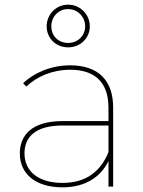

<svg xmlns="http://www.w3.org/2000/svg" viewBox="-20 -800 614 823"><path d="M445 -148C411 -64 348 -16 248 -16C145 -16 85 -65 85 -143C85 -212 131 -262 248 -262H445ZM272 -616C229 -616 200 -647 200 -687C200 -728 230 -761 272 -761C314 -761 345 -727 345 -687C345 -648 315 -616 272 -616ZM248 3C345 3 412 -41 445 -110V0H465V-339C465 -457 400 -520 280 -520C202 -520 128 -490 79 -443L93 -429C138 -472 204 -501 281 -501C388 -501 445 -446 445 -338V-281H249C111 -281 65 -216 65 -142C65 -55 132 3 248 3ZM272 -597C326 -597 365 -638 365 -687C365 -737 325 -780 272 -780C219 -780 180 -737 180 -687C180 -638 218 -597 272 -597Z"/></svg>

Font: Montserrat-Alt1 Thin
Style: Regular
Weight: 100
Designer: Differentunic
Foundry: Differentunic
Version: Version 7.222